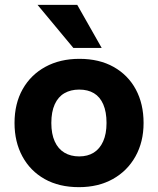

<svg xmlns="http://www.w3.org/2000/svg" viewBox="-20 -764 653 793"><path d="M306 9Q224 9 164.5 -24.5Q105 -58 72.5 -118Q40 -178 40 -256Q40 -336 73.5 -395.5Q107 -455 167.5 -488Q228 -521 308 -521Q390 -521 449.5 -487.5Q509 -454 541 -394.5Q573 -335 573 -256Q573 -178 539.5 -118Q506 -58 446 -24.5Q386 9 306 9ZM307 -118Q342 -118 367 -133.5Q392 -149 406 -180Q420 -211 420 -256Q420 -302 406.5 -333Q393 -364 368 -379Q343 -394 307 -394Q272 -394 246 -379Q220 -364 206 -333Q192 -302 192 -256Q192 -211 206 -180Q220 -149 246 -133.5Q272 -118 307 -118ZM283 -566 135 -744H299L400 -566Z"/></svg>

Font: REM SemiBold
Style: Regular
Weight: 600
Designer: Octavio Pardo
Foundry: Ashler Design
Version: Version 1.005;gftools[0.9.28]